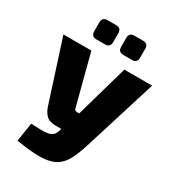

<svg xmlns="http://www.w3.org/2000/svg" viewBox="-215 -1016 1041 1149"><g transform="rotate(30 305.5 -441.0)"><path d="M612 -690 454 -183Q435 -122 413 -80Q391 -38 358 -15.5Q325 7 272 12Q245 15 209 13Q173 11 138 6.5Q103 2 79 -2L99 -131Q141 -129 170 -128.5Q199 -128 217.5 -132Q236 -136 247 -146Q258 -156 265 -175L287 -256L316 -324L420 -690ZM192 -690 283 -341Q286 -328 301 -328H339L390 -194H231Q187 -194 165 -216.5Q143 -239 132 -277L-1 -690ZM431 -896Q466 -896 466 -860V-799Q466 -763 431 -763H371Q335 -763 335 -799V-860Q335 -896 371 -896ZM245 -896Q280 -896 280 -860V-799Q280 -763 245 -763H185Q149 -763 149 -799V-860Q149 -896 185 -896Z"/></g></svg>

Font: Exo 2 ExtraBold
Style: Regular
Weight: 800
Designer: Natanael Gama
Foundry: Natanael Gama
Version: Version 2.010